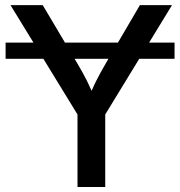

<svg xmlns="http://www.w3.org/2000/svg" viewBox="-20 -748 721 768"><path d="M678.2 -577.6V-512.7H2.4V-577.6ZM290 0V-290L22 -727.5H150.9L288.6 -495.6Q310.5 -459 328.1 -424.1Q345.7 -389.2 364.7 -340.3H328.6Q347.2 -389.6 365 -424.8Q382.8 -460 403.8 -495.6L539.6 -727.5H668L400.9 -290V0Z"/></svg>

Font: Inter 17pt Medium
Style: Regular
Weight: 500
Version: Version 4.001;git-66647c0bb